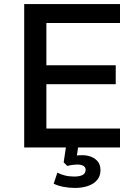

<svg xmlns="http://www.w3.org/2000/svg" viewBox="-20 -725 683 944"><path d="M99 0V-705H570V-612H208V-404H549V-311H208V-93H570V0ZM348 199Q320 199 291.5 193.5Q263 188 244 178L262 124Q280 133 300 138Q320 143 346 143Q372 143 386.5 135Q401 127 401 110Q401 97 390 90.5Q379 84 360 84Q351 84 338 85.5Q325 87 311 91L293 73L307 -20H367L355 60L327 46Q338 42 353.5 40Q369 38 384 38Q408 38 428.5 46Q449 54 461.5 70Q474 86 474 112Q474 140 458 159.5Q442 179 413.5 189Q385 199 348 199Z"/></svg>

Font: Nunito Sans 8pt SemiBold
Style: Regular
Weight: 600
Version: Version 3.101;gftools[0.9.27]